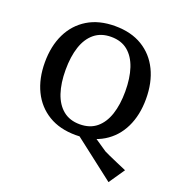

<svg xmlns="http://www.w3.org/2000/svg" viewBox="-162 -857 1140 1217"><g transform="rotate(20 407.5 -248.0)"><path d="M407.5 15Q299.5 15 223.2 -31.2Q146.9 -77.4 106.6 -160Q66.3 -242.7 66.3 -352Q66.3 -462.3 106.6 -545Q146.9 -627.6 223.2 -673.8Q299.5 -720 407.5 -720Q515.9 -720 592 -673.8Q668.2 -627.6 708.3 -545Q748.5 -462.3 748.5 -352Q748.5 -242.7 708.3 -160Q668.2 -77.4 592 -31.2Q515.9 15 407.5 15ZM705 224 403.5 -8.9 504.5 -31.1 619.9 47.4Q625.9 50.7 652.1 62.7Q678.3 74.7 713.1 89.6Q747.9 104.5 777.9 117.5ZM407.5 -57.9Q475.9 -57.9 520.3 -94.5Q564.7 -131.2 586.7 -197.3Q608.6 -263.5 608.6 -352Q608.6 -441.5 586.7 -507.7Q564.7 -573.8 520.3 -610.5Q475.9 -647.1 407.5 -647.1Q339.8 -647.1 294.9 -610.5Q250 -573.8 228 -507.7Q206.1 -441.5 206.1 -352Q206.1 -263.5 228 -197.3Q250 -131.2 294.9 -94.5Q339.8 -57.9 407.5 -57.9Z"/></g></svg>

Font: Andada Pro
Style: Regular
Weight: 400
Designer: Carolina Giovagnoli
Foundry: Huerta Tipografica
Version: Version 3.003